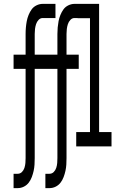

<svg xmlns="http://www.w3.org/2000/svg" viewBox="-20 -755 640 990"><path d="M50 215V141H71Q84 141 93 132Q102 123 106 110.5Q110 98 111 85.5Q112 73 112 60V-400H50V-473H112V-580Q112 -597 113.5 -613.5Q115 -630 118 -646Q121 -662 127.5 -678Q134 -694 143.5 -707Q153 -720 168.5 -727.5Q184 -735 200 -735H266V-662H200Q188 -662 179 -652.5Q170 -643 166 -630.5Q162 -618 160.5 -605.5Q159 -593 159 -580V-473H266V-400H159V60Q159 77 158 93.5Q157 110 153.5 126Q150 142 144 158Q138 174 128 187Q118 200 103 207.5Q88 215 71 215ZM214 215V141H235Q248 141 257 132Q266 123 270 110.5Q274 98 275 85.5Q276 73 276 60V-400H214V-473H276V-580Q276 -597 277.5 -613.5Q279 -630 282 -646Q285 -662 291.5 -678Q298 -694 307.5 -707Q317 -720 332.5 -727.5Q348 -735 364 -735H430V-662H364Q352 -662 343 -652.5Q334 -643 330 -630.5Q326 -618 324.5 -605.5Q323 -593 323 -580V-473H386V-400H323V60Q323 77 322 93.5Q321 110 317.5 126Q314 142 308 158Q302 174 292 187Q282 200 267 207.5Q252 215 235 215ZM373 0V-74H444V-661H380V-735H491V-74H555V0Z"/></svg>

Font: Nova Nerd Font
Style: Regular
Weight: 400
Designer: Belleve Invis
Foundry: Belleve Invis
Version: Version 24.1.4; ttfautohint (v1.8.4);Nerd Fonts 3.1.1